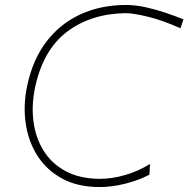

<svg xmlns="http://www.w3.org/2000/svg" viewBox="-20 -745 760 774"><path d="M381.5 9Q293.5 9 230.8 -25Q168 -59 131 -117Q94 -175 83.5 -248Q73 -321 89.5 -399Q112 -505.5 167.8 -578Q223.5 -650.5 305.5 -687.8Q387.5 -725 488.5 -725Q526.5 -725 568.8 -715.5Q611 -706 650.5 -692.5Q690 -679 719.5 -667L707.5 -631Q635 -663.5 575.5 -677.8Q516 -692 486.5 -692Q347 -690 250.5 -617.2Q154 -544.5 121.5 -393Q106.5 -322 114.8 -256.5Q123 -191 155 -138.8Q187 -86.5 243.2 -55.8Q299.5 -25 380.5 -24Q432.5 -24 485.8 -39.8Q539 -55.5 584.5 -84L582.5 -41Q540 -18.5 486 -4.8Q432 9 381.5 9Z"/></svg>

Font: Commissioner Flair Thin
Style: Italic
Weight: 100
Italic angle: -12°
Designer: Kostas Bartsokas
Foundry: Kostas Bartsokas
Version: Version 1.000; ttfautohint (v1.8.3)